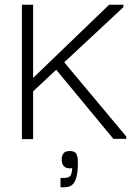

<svg xmlns="http://www.w3.org/2000/svg" viewBox="-20 -583 580 806"><path d="M113 -194V-250L438 -563H498V-553ZM72 1V-563H119V1ZM456 0 207 -301 240 -333 510 -10V0ZM234 203V164H249Q272 164 277.5 151.5Q283 139 283 123Q261 126 250 116.5Q239 107 239 86Q239 72 246 61.5Q253 51 273 51Q293 51 300 62Q307 73 307 100Q307 132 302 155.5Q297 179 285 191Q273 203 251 203Z"/></svg>

Font: Darker Grotesque
Style: Regular
Weight: 400
Designer: Gabriel Lam
Foundry: TypeRant
Version: Version 1.000;gftools[0.9.28]